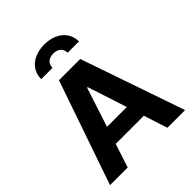

<svg xmlns="http://www.w3.org/2000/svg" viewBox="-259 -1114 1266 1266"><g transform="rotate(-45 374.0 -481.0)"><path d="M23.8 0 274.9 -727.3H473L723.7 0H558.9L505 -165.8H242.5L188.6 0ZM372.9 -962.4Q413.4 -962.4 445.8 -951.3Q478.3 -940.3 501.2 -920.8Q524.1 -901.3 536.6 -874.3Q549 -847.3 549 -815H443.5Q443.5 -827.4 439.5 -838.8Q435.4 -850.1 426.8 -859Q418.3 -867.9 405 -873Q391.7 -878.2 372.9 -878.2Q353.7 -878.2 340.2 -872.9Q326.7 -867.5 318.4 -858.8Q310 -850.1 306.3 -838.8Q302.6 -827.4 302.6 -815H197.1Q197.1 -847.3 209.2 -874.3Q221.2 -901.3 244.1 -920.8Q267 -940.3 299.7 -951.3Q332.4 -962.4 372.9 -962.4ZM281.6 -285.9H466.3L376.8 -561.1H371.1Z"/></g></svg>

Font: Cannonade
Style: Bold
Weight: 700
Designer: Rasmus Andersson
Foundry: rsms
Version: Version 3.012;git-f93a4a705